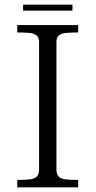

<svg xmlns="http://www.w3.org/2000/svg" viewBox="-20 -808 412 828"><path d="M148.6 -77.4V-627.6Q148.6 -646.2 138.1 -654.9Q127.5 -663.6 108.8 -665.8Q90.1 -668 54.4 -668V-700H317.1V-668Q281.5 -668 262.8 -665.8Q244.1 -663.6 233.8 -654.9Q223.4 -646.2 223.4 -627.6V-77.4Q223.4 -56.8 232.7 -47.1Q242 -37.4 260.8 -34.7Q279.5 -32 317.1 -32V0H54.4V-32Q92.5 -32 111.2 -34.7Q129.9 -37.4 139.2 -47.1Q148.6 -56.8 148.6 -77.4ZM79.5 -788H292.5V-762H79.5Z"/></svg>

Font: Didactic
Style: Regular
Weight: 400
Designer: Tyler Finck
Foundry: Etcetera Type Co
Version: Version 3.007;FEAKit 1.0